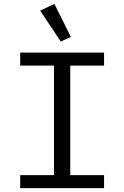

<svg xmlns="http://www.w3.org/2000/svg" viewBox="-20 -969 640 989"><path d="M84 0V-67H258V-631H84V-698H516V-631H342V-67H516V0ZM187 -914 260 -949 345 -779 293 -755Z"/></svg>

Font: iA Writer Duo S
Style: Regular
Weight: 400
Designer: Mike Abbink, Paul van der Laan, Pieter van Rosmalen, Oliver Reichenstein
Foundry: Bold Monday and Information Architects Inc.
Version: Version 2.000